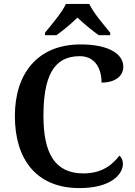

<svg xmlns="http://www.w3.org/2000/svg" viewBox="-20 -951 688 981"><path d="M210 -784V-771H268C300 -793 346 -832 376 -861C406 -832 453 -793 485 -771H543V-784C512 -822 457 -886 436 -931H317C296 -886 241 -822 210 -784ZM386 10C548 10 608 -61 608 -114C608 -133 600 -148 590 -156C556 -111 503 -65 406 -65C259 -65 202 -170 202 -358C202 -554 250 -664 387 -664C471 -664 499 -593 499 -529C568 -529 610 -562 610 -610C610 -674 538 -724 392 -724C171 -724 56 -574 56 -358C56 -137 166 10 386 10Z"/></svg>

Font: Noto Serif SemiBold
Style: Regular
Weight: 600
Designer: Monotype Design Team
Foundry: Monotype Imaging Inc.
Version: Version 2.013